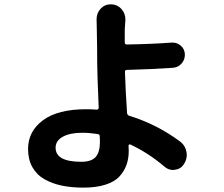

<svg xmlns="http://www.w3.org/2000/svg" viewBox="-20 -818 1040 892"><path d="M444.3 -160.2Q444.3 -174.8 443.4 -184.6Q443.4 -194.3 433.6 -195.3Q394.5 -201.2 362.3 -201.2Q304.7 -201.2 271.5 -182.6Q238.3 -164.1 238.3 -131.8Q238.3 -66.4 357.4 -66.4Q404.3 -66.4 424.3 -88.4Q444.3 -110.4 444.3 -160.2ZM818.4 -159.2Q841.8 -140.6 846.7 -110.4Q847.7 -104.5 847.7 -98.6Q847.7 -75.2 834 -54.7Q819.3 -32.2 792 -29.3Q788.1 -28.3 784.2 -28.3Q761.7 -28.3 744.1 -43.9Q668 -108.4 585.9 -146.5Q583 -148.4 580.1 -146.5Q577.1 -144.5 577.1 -141.6Q578.1 -132.8 578.1 -117.2Q578.1 -82 567.9 -52.7Q557.6 -23.4 535.2 1.5Q512.7 26.4 469.7 40Q426.8 53.7 367.2 53.7Q312.5 53.7 267.6 44.4Q222.7 35.2 186.5 14.6Q150.4 -5.9 130.4 -41.5Q110.4 -77.1 110.4 -126Q110.4 -208 179.7 -259.3Q249 -310.5 379.9 -310.5Q405.3 -310.5 429.7 -308.6Q433.6 -308.6 436 -311Q438.5 -313.5 438.5 -317.4Q431.6 -484.4 431.6 -522.5Q431.6 -597.7 429.7 -681.6L428.7 -728.5Q428.7 -755.9 446.3 -776.4Q465.8 -797.9 494.1 -797.9Q524.4 -797.9 543.9 -776.4Q562.5 -755.9 562.5 -728.5Q562.5 -726.6 562.5 -723.6Q561.5 -705.1 559.6 -681.6V-621.1Q559.6 -611.3 569.3 -611.3Q686.5 -613.3 776.4 -620.1Q779.3 -620.1 782.2 -620.1Q802.7 -620.1 819.3 -606.4Q838.9 -589.8 838.9 -563.5Q838.9 -540 823.2 -522.5Q806.6 -503.9 781.2 -502.9Q681.6 -496.1 569.3 -493.2Q559.6 -493.2 560.5 -483.4Q563.5 -390.6 570.3 -293Q571.3 -283.2 580.1 -280.3Q710 -240.2 818.4 -159.2Z"/></svg>

Font: Gen Jyuu GothicX Bold
Style: Bold
Weight: 700
Designer: Ryoko NISHIZUKA (kana &amp; ideographs); Paul D. Hunt (Latin, Greek &amp; Cyrillic); Wenlong ZHANG (bopomofo); Sandoll C
Version: Version 1.058.20140828